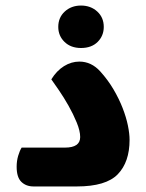

<svg xmlns="http://www.w3.org/2000/svg" viewBox="-20 -672 527 692"><path d="M214 -140Q269 -140 269 -178Q269 -200 256.5 -230.5Q244 -261 227 -291Q210 -321 192.5 -346.5Q175 -372 165 -386Q184 -417 210.5 -433.5Q237 -450 266 -450Q309 -450 341 -415Q369 -384 389 -350Q409 -316 422 -282.5Q435 -249 441 -219.5Q447 -190 447 -168Q447 -88 404.5 -44Q362 0 257 0H101Q74 0 57 -16.5Q40 -33 40 -71Q40 -92 45.5 -110.5Q51 -129 58 -140ZM272 -499Q235 -499 212.5 -521Q190 -543 190 -575Q190 -609 213.5 -630.5Q237 -652 272 -652Q307 -652 330.5 -630.5Q354 -609 354 -575Q354 -543 332 -521Q310 -499 272 -499Z"/></svg>

Font: Baloo Bhaijaan
Style: Regular
Weight: 400
Designer: Devika Bhansali and Ek Type
Foundry: Ek Type
Version: Version 1.443;PS 1.000;hotconv 16.6.51;makeotf.lib2.5.65220;